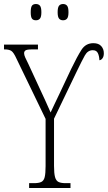

<svg xmlns="http://www.w3.org/2000/svg" viewBox="-27 -936 537 956"><path d="M118 0V-24H142Q166 -24 178.5 -30Q191 -36 195.5 -54Q200 -72 200 -109V-344L55 -644Q41 -675 29.5 -682.5Q18 -690 -3 -690H-7V-714H162V-690H133Q107 -690 100 -685Q93 -680 93 -671Q93 -662 99 -649Q105 -636 114 -618L169 -499Q184 -467 198 -436.5Q212 -406 225 -376Q233 -392 243.5 -415.5Q254 -439 270 -471L327 -592Q358 -656 379 -688.5Q400 -721 438 -721Q464 -721 477 -706.5Q490 -692 490 -671Q490 -655 483.5 -646Q477 -637 468 -636Q467 -658 460 -672Q453 -686 435 -686Q410 -686 395.5 -660Q381 -634 355 -580L242 -345V-110Q242 -73 247 -54.5Q252 -36 264.5 -30Q277 -24 300 -24H324V0ZM287 -835Q274 -835 267 -843.5Q260 -852 260 -875Q260 -899 267 -907.5Q274 -916 287 -916Q300 -916 307 -907.5Q314 -899 314 -875Q314 -852 307 -843.5Q300 -835 287 -835ZM152 -835Q138 -835 132 -843.5Q126 -852 126 -875Q126 -899 132 -907.5Q138 -916 152 -916Q165 -916 172 -907.5Q179 -899 179 -875Q179 -852 172 -843.5Q165 -835 152 -835Z"/></svg>

Font: Noto Serif ExtraCondensed ExtraLight
Style: Regular
Weight: 200
Width: 2
Designer: Monotype Design Team
Foundry: Monotype Imaging Inc.
Version: Version 2.015